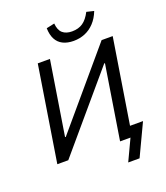

<svg xmlns="http://www.w3.org/2000/svg" viewBox="-187 -1052 1151 1334"><g transform="rotate(-20 388.0 -384.5)"><path d="M527 157 601 0H524L611 -546L606 -547L141 0H60L172 -705H262L175 -159L180 -158L644 -705H726L626 -78H722L611 157ZM461 -766Q415 -766 382 -782.5Q349 -799 332 -832Q315 -865 314 -913L374 -926Q378 -876 403.5 -854Q429 -832 473 -832Q521 -832 553.5 -854.5Q586 -877 611 -926L665 -913Q646 -864 615 -831Q584 -798 545 -782Q506 -766 461 -766Z"/></g></svg>

Font: Nunito Sans 7pt SemiCondensed Medium
Style: Italic
Weight: 500
Width: 4
Italic angle: -9°
Designer: Vernon Adams
Foundry: Vernon Adams
Version: Version 3.101;gftools[0.9.27]